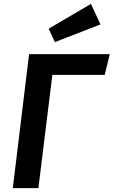

<svg xmlns="http://www.w3.org/2000/svg" viewBox="-20 -970 586 990"><path d="M546 -691 520 -584H250L178 0H46L130 -691ZM231 -822 449 -950 498 -844 263 -753Z"/></svg>

Font: Xgbmvzvtohvqztyvzapvmeyoton
Style: Regular
Weight: 500
Italic angle: -8°
Designer: Carrois Corporate & Edenspiekermann
Foundry: Carrois Corporate GbR & Edenspiekermann AG
Version: Version 2.001